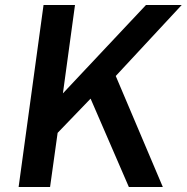

<svg xmlns="http://www.w3.org/2000/svg" viewBox="-20 -743 742 763"><path d="M627 0 440 -441 702 -723H560L230 -372L278 -723H153L54 0H179L209 -215L340 -351L492 0Z"/></svg>

Font: United Sans SemiBold
Style: Italic
Weight: 600
Italic angle: -8°
Designer: Pablo Impallari, Rodrigo Fuenzalida (Modified by Dan O. Williams)
Version: Version 1.000;PS 001.000;hotconv 1.0.88;makeotf.lib2.5.64775